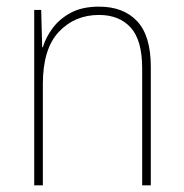

<svg xmlns="http://www.w3.org/2000/svg" viewBox="-20 -558 553 578"><path d="M278 -538Q352 -538 393 -494Q434 -450 434 -357V0H408V-352Q408 -437 373.5 -475Q339 -513 278 -513Q205 -513 157 -462Q109 -411 109 -305V0H83V-528H104L107 -416H109Q118 -446 139 -474Q160 -502 194 -520Q228 -538 278 -538Z"/></svg>

Font: Noto Sans Lao Looped SemiCondensed Thin
Style: Regular
Weight: 100
Width: 4
Designer: Mark Frömberg, Ben Mitchell
Foundry: The Fontpad Ltd
Version: Version 1.002; ttfautohint (v1.8.4.7-5d5b)